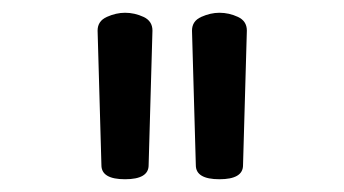

<svg xmlns="http://www.w3.org/2000/svg" viewBox="-20 -751 540 301"><path d="M324 -470Q287 -470 287 -492L281 -703Q281 -718 295.5 -724.5Q310 -731 324 -731Q339 -731 353 -724.5Q367 -718 367 -703L361 -492Q361 -470 324 -470ZM176 -470Q139 -470 139 -492L133 -703Q133 -718 147.5 -724.5Q162 -731 176 -731Q191 -731 205 -724.5Q219 -718 219 -703L213 -492Q213 -470 176 -470Z"/></svg>

Font: LXGW WenKai Mono TC
Style: Bold
Weight: 700
Designer: LXGW / Fontworks Inc.
Foundry: LXGW / Fontworks Inc.
Version: Version 1.330